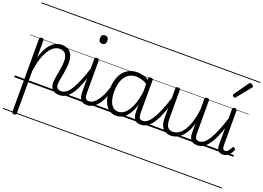

<svg xmlns="http://www.w3.org/2000/svg" viewBox="-165 -1316 2924 2136"><g transform="rotate(20 1296.5 -247.5)"><path d="M138 390Q125 390 119 385.5Q113 381 113 371V-496Q113 -506 119.5 -510.5Q126 -515 139 -515Q153 -515 159 -510.5Q165 -506 165 -496V-291Q189 -376 222.5 -425.5Q256 -475 295.5 -497Q335 -519 375 -519Q420 -519 451.5 -501.5Q483 -484 499.5 -448Q516 -412 516 -358Q516 -327 512.5 -296.5Q509 -266 504 -236.5Q499 -207 494 -181Q489 -155 485.5 -132.5Q482 -110 482 -93Q482 -61 497 -46Q512 -31 544 -31Q553 -31 557.5 -23.5Q562 -16 561.5 -7Q561 2 555 9.5Q549 17 538 17Q482 17 454.5 -11.5Q427 -40 427 -91Q427 -111 430.5 -135.5Q434 -160 439 -186.5Q444 -213 449 -241Q454 -269 457.5 -297.5Q461 -326 461 -352Q461 -409 439 -439Q417 -469 367 -469Q336 -469 305 -449.5Q274 -430 246.5 -388.5Q219 -347 198 -283.5Q177 -220 165 -133V371Q165 381 158.5 385.5Q152 390 138 390ZM0 365H635V375H0ZM0 -20H635V0H0ZM0 -505H635V-500H0ZM0 -885H635V-875H0Z M540 17Q529 17 523.5 9.5Q518 2 518.5 -7Q519 -16 526 -23.5Q533 -31 546 -31Q575 -31 603 -52.5Q631 -74 658.5 -119Q686 -164 715 -234.5Q744 -305 774 -401Q777 -411 785.5 -412Q794 -413 801 -407.5Q808 -402 805 -391Q779 -293 751 -217Q723 -141 691 -89Q659 -37 622 -10Q585 17 540 17ZM635 365V375ZM635 -20V0ZM635 -505V-500ZM635 -885V-875Z M865 17Q841 17 822.5 10.5Q804 4 791.5 -11Q779 -26 773 -49Q767 -72 767 -105V-496Q767 -506 773.5 -510.5Q780 -515 792 -515Q806 -515 813 -510.5Q820 -506 820 -496V-109Q820 -69 830.5 -50Q841 -31 871 -31Q881 -31 885.5 -23.5Q890 -16 889 -7Q888 2 882 9.5Q876 17 865 17ZM791 -683Q769 -683 758.5 -695.5Q748 -708 748 -732Q748 -757 758.5 -769.5Q769 -782 791 -782Q813 -782 824 -769.5Q835 -757 835 -732Q835 -707 824 -695Q813 -683 791 -683ZM635 365H960V375H635ZM635 -20H960V0H635ZM635 -505H960V-500H635ZM635 -885H960V-875H635Z M865 17Q854 17 848.5 9.5Q843 2 843.5 -7Q844 -16 851 -23.5Q858 -31 871 -31Q898 -31 924 -49.5Q950 -68 973.5 -101Q997 -134 1016 -177.5Q1035 -221 1049 -272Q1052 -282 1060 -284Q1068 -286 1075 -281.5Q1082 -277 1080 -266Q1070 -212 1051 -161.5Q1032 -111 1004 -70.5Q976 -30 941 -6.5Q906 17 865 17ZM960 365V375ZM960 -20V0ZM960 -505V-500ZM960 -885V-875Z M1210 17Q1159 17 1122 -11.5Q1085 -40 1064.5 -94.5Q1044 -149 1044 -227Q1044 -278 1053 -323Q1062 -368 1080.5 -404Q1099 -440 1127 -465.5Q1155 -491 1192 -505Q1229 -519 1274 -519Q1313 -519 1348 -507.5Q1383 -496 1421 -471V-419Q1380 -449 1343.5 -459.5Q1307 -470 1276 -470Q1243 -470 1215.5 -460Q1188 -450 1166.5 -430Q1145 -410 1130 -381Q1115 -352 1107.5 -314Q1100 -276 1100 -228Q1100 -174 1112 -130Q1124 -86 1150 -59.5Q1176 -33 1218 -33Q1260 -33 1298.5 -68Q1337 -103 1366 -176Q1395 -249 1409 -363L1429 -301Q1414 -189 1381 -118.5Q1348 -48 1304.5 -15.5Q1261 17 1210 17ZM1501 17Q1478 17 1460 10.5Q1442 4 1430 -10.5Q1418 -25 1411.5 -48Q1405 -71 1405 -104V-496Q1405 -506 1411.5 -510.5Q1418 -515 1432 -515Q1445 -515 1451.5 -510.5Q1458 -506 1458 -496V-108Q1458 -68 1468.5 -49.5Q1479 -31 1507 -31Q1517 -31 1521.5 -23.5Q1526 -16 1525.5 -7Q1525 2 1519 9.5Q1513 17 1501 17ZM960 365H1595V375H960ZM960 -20H1595V0H960ZM960 -505H1595V-500H960ZM960 -885H1595V-875H960Z M1500 17Q1489 17 1483.5 9.5Q1478 2 1478.5 -7Q1479 -16 1486 -23.5Q1493 -31 1506 -31Q1535 -31 1563 -52.5Q1591 -74 1618.5 -119Q1646 -164 1675 -234.5Q1704 -305 1734 -401Q1737 -411 1745.5 -412Q1754 -413 1761 -407.5Q1768 -402 1765 -391Q1739 -293 1711 -217Q1683 -141 1651 -89Q1619 -37 1582 -10Q1545 17 1500 17ZM1595 365V375ZM1595 -20V0ZM1595 -505V-500ZM1595 -885V-875Z M1860 17Q1823 17 1792.5 1.5Q1762 -14 1744.5 -51Q1727 -88 1727 -150V-496Q1727 -506 1733.5 -510.5Q1740 -515 1752 -515Q1766 -515 1773 -510.5Q1780 -506 1780 -496V-159Q1780 -116 1788.5 -87.5Q1797 -59 1815.5 -45Q1834 -31 1866 -31Q1897 -31 1928.5 -49.5Q1960 -68 1988 -108.5Q2016 -149 2037.5 -214Q2059 -279 2070 -372V-497Q2070 -507 2076.5 -511.5Q2083 -516 2097 -516Q2110 -516 2117 -511.5Q2124 -507 2124 -497V-109Q2124 -68 2135 -49.5Q2146 -31 2177 -31Q2186 -31 2190.5 -23.5Q2195 -16 2194.5 -7Q2194 2 2188 9.5Q2182 17 2171 17Q2148 17 2130 11.5Q2112 6 2099 -7Q2086 -20 2079 -40.5Q2072 -61 2071 -92V-207Q2054 -143 2029 -99.5Q2004 -56 1975 -30.5Q1946 -5 1916.5 6Q1887 17 1860 17ZM1595 365H2266V375H1595ZM1595 -20H2266V0H1595ZM1595 -505H2266V-500H1595ZM1595 -885H2266V-875H1595Z M2170 17Q2159 17 2153.5 9.5Q2148 2 2148.5 -7Q2149 -16 2156 -23.5Q2163 -31 2176 -31Q2205 -31 2233 -52.5Q2261 -74 2288.5 -119Q2316 -164 2345 -234.5Q2374 -305 2404 -401Q2407 -411 2415.5 -412Q2424 -413 2431 -407.5Q2438 -402 2435 -391Q2409 -293 2381 -217Q2353 -141 2321 -89Q2289 -37 2252 -10Q2215 17 2170 17ZM2265 365V375ZM2265 -20V0ZM2265 -505V-500ZM2265 -885V-875Z M2474 17Q2456 17 2441.5 11.5Q2427 6 2417 -6Q2407 -18 2402.5 -35.5Q2398 -53 2398 -78V-496Q2398 -506 2404.5 -510.5Q2411 -515 2423 -515Q2437 -515 2444 -510.5Q2451 -506 2451 -496V-90Q2451 -72 2453.5 -59Q2456 -46 2463.5 -38.5Q2471 -31 2484 -31Q2495 -31 2505.5 -37.5Q2516 -44 2526 -58Q2536 -72 2547 -94Q2550 -101 2556.5 -101.5Q2563 -102 2572 -98Q2580 -95 2583 -88.5Q2586 -82 2583 -76Q2571 -46 2554 -25.5Q2537 -5 2517 6Q2497 17 2474 17ZM2266 365H2593V375H2266ZM2266 -20H2593V0H2266ZM2266 -505H2593V-500H2266ZM2266 -885H2593V-875H2266Z M2381 -623Q2374 -623 2364 -631Q2354 -639 2354 -647Q2354 -649 2355.5 -651.5Q2357 -654 2359 -659L2478 -827Q2481 -832 2485 -834.5Q2489 -837 2495 -837Q2501 -837 2509.5 -832Q2518 -827 2524.5 -820.5Q2531 -814 2531 -808Q2531 -803 2530 -800.5Q2529 -798 2524 -792L2394 -632Q2388 -623 2381 -623Z"/></g></svg>

Font: Playwrite AT Guides
Style: Regular
Weight: 400
Designer: Veronika Burian, José Scaglione
Foundry: TypeTogether
Version: Version 1.003